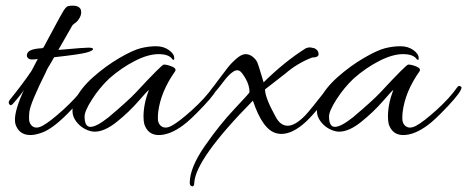

<svg xmlns="http://www.w3.org/2000/svg" viewBox="-20 -456 1657 681"><path d="M200 -280Q277 -287 293.5 -287Q310 -287 310 -282Q310 -276 286.5 -269.5Q263 -263 172 -253Q167 -244 160 -232Q145 -208 144 -203Q87 -89 84 -58Q83 -49 83 -35Q83 -21 91 -12Q105 4 131 -10Q157 -24 203.5 -66Q250 -108 279 -148Q283 -153 289 -150Q304 -143 237 -71Q173 -2 130 14Q105 23 88 23Q48 23 35 -15Q33 -22 33 -32Q33 -67 65 -138Q60 -127 26 -88Q17 -78 12 -88Q11 -90 11 -93.5Q11 -97 15 -102Q64 -163 92 -205Q92 -206 114 -247Q104 -245 93.5 -245Q83 -245 78 -251.5Q73 -258 77 -267Q84 -283 130 -285Q131 -287 134 -287L184 -380Q188 -388 193 -396.5Q198 -405 200.5 -409.5Q203 -414 206 -419Q209 -424 211 -426Q213 -428 215 -430Q219 -436 238.5 -436Q258 -436 265 -425Q268 -421 268 -411.5Q268 -402 261 -390.5Q254 -379 246 -374Q238 -369 235 -363L187 -279Z M316 11Q300 11 281.5 1.5Q263 -8 250 -25.5Q237 -43 237 -63Q237 -83 246 -101Q266 -143 310.5 -182.5Q355 -222 403 -250Q451 -278 479 -285Q507 -292 533.5 -292Q560 -292 579 -278.5Q598 -265 598 -250Q598 -245 597 -244Q596 -243 592 -245Q580 -264 542.5 -264Q505 -264 457.5 -239.5Q410 -215 368 -178Q333 -145 306.5 -103.5Q280 -62 280 -43Q280 -6 301 -6Q322 -6 365 -40Q436 -100 462 -128Q554 -227 561 -227Q573 -227 590 -220Q607 -213 601 -203Q550 -131 541 -58Q540 -49 540 -35Q540 -21 548 -12Q563 4 589 -10Q615 -24 661.5 -66Q708 -108 736 -148Q740 -153 745 -150.5Q750 -148 750 -146Q750 -131 702.5 -80.5Q655 -30 630 -12Q583 23 543 23Q505 23 492 -15Q489 -27 489 -42Q489 -87 508 -137Q504 -135 471 -97Q438 -59 394.5 -24Q351 11 316 11Z M1110 -264Q1110 -252 1087 -252Q1035 -232 992 -195L920 -139Q920 -110 957 -43Q974 -10 1000.5 -10Q1027 -10 1063 -47Q1080 -65 1145 -148Q1150 -154 1154.5 -151Q1159 -148 1159 -145Q1159 -142 1157 -138Q1111 -68 1065 -24Q1018 19 978 19Q970 19 962 17Q912 6 877 -99Q673 108 669 193Q669 205 662 205L657 203Q653 199 653 193Q653 139 706 62.5Q759 -14 812 -70Q865 -126 865 -129Q865 -153 851 -177.5Q837 -202 828 -205.5Q819 -209 809 -203Q793 -193 776.5 -171.5Q760 -150 757.5 -147Q755 -144 751 -139Q747 -134 742 -128.5Q737 -123 731.5 -123.5Q726 -124 726 -129Q726 -134 730 -139.5Q734 -145 753.5 -171Q773 -197 786.5 -214.5Q800 -232 818.5 -248Q837 -264 851 -264Q865 -264 877 -254Q889 -244 893 -234Q897 -224 904.5 -198.5Q912 -173 915 -164Q990 -238 1065 -285Q1073 -288 1080 -288L1095 -285Q1110 -278 1110 -264Z M1183 11Q1167 11 1148.5 1.5Q1130 -8 1117 -25.5Q1104 -43 1104 -63Q1104 -83 1113 -101Q1133 -143 1177.5 -182.5Q1222 -222 1270 -250Q1318 -278 1346 -285Q1374 -292 1400.5 -292Q1427 -292 1446 -278.5Q1465 -265 1465 -250Q1465 -245 1464 -244Q1463 -243 1459 -245Q1447 -264 1409.5 -264Q1372 -264 1324.5 -239.5Q1277 -215 1235 -178Q1200 -145 1173.5 -103.5Q1147 -62 1147 -43Q1147 -6 1168 -6Q1189 -6 1232 -40Q1303 -100 1329 -128Q1421 -227 1428 -227Q1440 -227 1457 -220Q1474 -213 1468 -203Q1417 -131 1408 -58Q1407 -49 1407 -35Q1407 -21 1415 -12Q1430 4 1456 -10Q1482 -24 1528.5 -66Q1575 -108 1603 -148Q1607 -153 1612 -150.5Q1617 -148 1617 -146Q1617 -131 1569.5 -80.5Q1522 -30 1497 -12Q1450 23 1410 23Q1372 23 1359 -15Q1356 -27 1356 -42Q1356 -87 1375 -137Q1371 -135 1338 -97Q1305 -59 1261.5 -24Q1218 11 1183 11Z"/></svg>

Font: Allura
Style: Regular
Weight: 400
Designer: Robert E. Leuschke
Foundry: Robert E. Leuschke
Version: Version 1.004